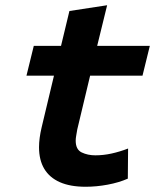

<svg xmlns="http://www.w3.org/2000/svg" viewBox="-20 -701 600 733"><path d="M307 12Q248 12 208.5 -5.5Q169 -23 149 -56.5Q129 -90 129 -139Q129 -156 131.5 -175Q134 -194 139 -215L186 -412H81L109 -526H213L245 -659L389 -681L351 -526H552L524 -412H324L275 -207Q273 -194 271 -183.5Q269 -173 269 -164Q269 -130 292 -119Q315 -108 344 -108Q375 -108 406.5 -115Q438 -122 469 -134L468 -19Q434 -4 391 4Q348 12 307 12Z"/></svg>

Font: Ubuntu Sans Mono
Style: Italic
Weight: 400
Italic angle: -13.5°
Monospace: yes
Designer: Dalton Maag Ltd
Foundry: Dalton Maag Ltd
Version: Version 1.006